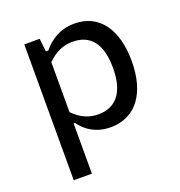

<svg xmlns="http://www.w3.org/2000/svg" viewBox="-130 -636 880 939"><g transform="rotate(-20 310.0 -166.5)"><path d="M560.5 -257.5C560.5 -421 489 -525.5 359 -525.5C284.5 -525.5 232 -491 195 -445.5H182L174.5 -513.5H94.5V193.5H189V-68H195.5C228.5 -22.5 279.5 12 355 12C484.5 12 560.5 -90.5 560.5 -257.5ZM189 -126.5V-386.5C232 -429.5 274.5 -445 320.5 -445C413.5 -445 463 -382 463 -257.5C463 -130 410.5 -68 319 -68C274 -68 231 -83.5 189 -126.5Z"/></g></svg>

Font: Monaspace Neon
Style: Regular
Weight: 400
Designer: Riley Cran & the Lettermatic Team
Foundry: Lettermatic
Version: Version 1.200 (Monaspace Neon)